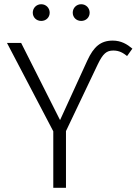

<svg xmlns="http://www.w3.org/2000/svg" viewBox="-20 -888 646 908"><path d="M175 -868C152 -868 135 -850 135 -828C135 -806 152 -789 175 -789C198 -789 215 -806 215 -828C215 -850 198 -868 175 -868ZM364 -868C341 -868 324 -850 324 -828C324 -806 341 -789 364 -789C387 -789 404 -806 404 -828C404 -850 387 -868 364 -868ZM232 0H292V-268L442 -583C467 -635 484 -649 516 -649C544 -649 562 -638 581 -623L606 -658C581 -679 553 -696 513 -696C456 -696 423 -667 393 -602L264 -320L80 -685H13L232 -267Z"/></svg>

Font: FiraGO Light
Style: Regular
Weight: 300
Designer: bBox Type
Foundry: bBox Type GmbH
Version: Version 1.001;PS 001.001;hotconv 1.0.88;makeotf.lib2.5.64775